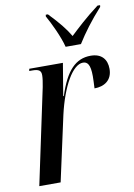

<svg xmlns="http://www.w3.org/2000/svg" viewBox="-86 -822 614 877"><g transform="rotate(-10 220.5 -383.0)"><path d="M253 -606H324C354 -654 391 -704 440 -758L441 -766H429C368 -720 326 -680 293 -649C271 -686 245 -718 199 -766H189L188 -758C208 -723 241 -654 253 -606ZM118 -443 24 0H123L189 -302C218 -429 270 -521 318 -521C338 -521 352 -508 352 -452C352 -437 351 -420 350 -396C395 -396 433 -419 433 -472C433 -516 409 -546 358 -546C289 -546 242 -499 206 -386H203L228 -536H72L70 -526H84C115 -526 125 -518 125 -497C125 -482 122 -465 118 -443Z"/></g></svg>

Font: Noto Serif Display ExtraCondensed Medium
Style: Italic
Weight: 500
Width: 2
Italic angle: -12°
Designer: Monotype Design Team
Foundry: Monotype Imaging Inc.
Version: Version 2.009